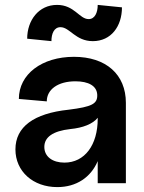

<svg xmlns="http://www.w3.org/2000/svg" viewBox="-20 -748 589 784"><path d="M214 16C292 16 351 -24 379 -90V0H494V-328C494 -444 413 -516 282 -516C151 -516 57 -445 57 -344L171 -334C171 -383 217 -416 288 -416C342 -416 375 -397 377 -362C379 -324 356 -312 260 -300C118 -285 43 -230 43 -138C43 -48 115 16 214 16ZM243 -84C195 -84 161 -108 161 -148C161 -188 196 -213 267 -221C319 -226 359 -242 379 -267V-263C379 -156 326 -84 243 -84ZM359 -580C434 -580 478 -641 478 -718L379 -728C379 -696 367 -670 342 -670C304 -670 284 -728 213 -728C138 -728 91 -665 91 -590L190 -580C190 -611 201 -637 227 -637C265 -637 288 -580 359 -580Z"/></svg>

Font: Uncut Sans Semibold
Style: Regular
Weight: 600
Designer: Kasper Nordkvist
Foundry: UNCUT.wtf
Version: Version 1.304;Glyphs 3.2 (3246)